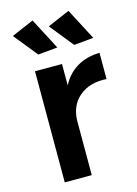

<svg xmlns="http://www.w3.org/2000/svg" viewBox="-117 -830 637 893"><g transform="rotate(-15 201.5 -383.0)"><path d="M393 -540V-414Q310 -419 260.5 -375.5Q211 -332 211 -258V0H81V-535H211V-432Q238 -484 284.5 -511.5Q331 -539 393 -540ZM131 -766 210 -615 116 -606 24 -720ZM304 -766 383 -615 289 -606 197 -720Z"/></g></svg>

Font: Montserrat Medium
Style: Regular
Weight: 500
Designer: Julieta Ulanovsky
Foundry: Julieta Ulanovsky
Version: Version 6.001